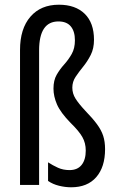

<svg xmlns="http://www.w3.org/2000/svg" viewBox="-20 -785 497 815"><path d="M379 -616Q379 -579 365 -551.5Q351 -524 333 -502Q315 -480 301 -459Q287 -438 287 -413Q287 -388 300.5 -366.5Q314 -345 341 -316Q373 -283 391.5 -258Q410 -233 418 -208.5Q426 -184 426 -152Q426 -76 388.5 -33Q351 10 282 10Q257 10 230.5 3.5Q204 -3 184 -17V-96Q204 -83 226 -73Q248 -63 275 -63Q309 -63 326.5 -85Q344 -107 344 -146Q344 -178 329.5 -203.5Q315 -229 280 -263Q237 -307 222 -341.5Q207 -376 207 -409Q207 -444 220.5 -467.5Q234 -491 252.5 -511.5Q271 -532 284.5 -556Q298 -580 298 -614Q298 -652 280.5 -673Q263 -694 228 -694Q146 -694 146 -571V0H65V-573Q65 -663 109 -714Q153 -765 230 -765Q300 -765 339.5 -726.5Q379 -688 379 -616Z"/></svg>

Font: Noto Sans Myanmar ExtraCondensed
Style: Regular
Weight: 400
Width: 2
Designer: Monotype Design Team
Foundry: Monotype Imaging Inc.
Version: Version 2.107; ttfautohint (v1.8.4.7-5d5b)